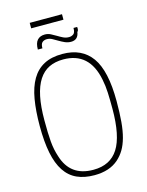

<svg xmlns="http://www.w3.org/2000/svg" viewBox="-148 -1121 932 1218"><g transform="rotate(-15 318.0 -512.0)"><path d="M318 8Q252 8 203.5 -14Q155 -36 123.5 -83.5Q92 -131 77 -205Q62 -279 62 -383Q62 -482 75 -558Q88 -634 118 -685Q148 -736 197 -762Q246 -788 318 -788Q446 -788 510 -698.5Q574 -609 574 -410Q574 -333 569 -275Q564 -217 552 -173.5Q540 -130 521.5 -99Q503 -68 476 -44Q417 8 318 8ZM321 -27Q431 -27 483.5 -109Q536 -191 536 -370Q536 -429 534 -475.5Q532 -522 523 -565Q486 -753 315 -753Q261 -753 221 -733.5Q181 -714 154 -672.5Q127 -631 113.5 -566Q100 -501 100 -410Q100 -367 101 -333Q102 -299 104.5 -270.5Q107 -242 112 -217.5Q117 -193 125 -169Q168 -27 319 -27ZM393 -848Q372 -848 353 -856.5Q334 -865 316.5 -875.5Q299 -886 282.5 -895Q266 -904 248 -904Q230 -904 218 -894Q206 -884 206 -855H176Q176 -897 193.5 -916.5Q211 -936 243 -936Q263 -936 281 -927Q299 -918 316 -907.5Q333 -897 350.5 -888.5Q368 -880 388 -880Q404 -880 417 -889Q430 -898 430 -929H454Q457 -905 447 -898Q440 -848 393 -848ZM382 -996H170V-1032H382Z"/></g></svg>

Font: Tanohe Sans ExtraLight
Style: Regular
Weight: 250
Designer: Village Type and Design LLC & Cristiano Sobral
Foundry: Cooper Hewitt Smithsonian Design Museum
Version: Version 1.00;September 29, 2021;FontCreator 13.0.0.2655 64-b